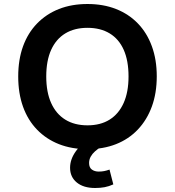

<svg xmlns="http://www.w3.org/2000/svg" viewBox="-20 -735 874 959"><path d="M417 10Q338 10 274.5 -15Q211 -40 165 -87.5Q119 -135 95 -202Q71 -269 71 -353Q71 -437 95 -503.5Q119 -570 165 -617.5Q211 -665 274.5 -690Q338 -715 417 -715Q496 -715 559.5 -690Q623 -665 668.5 -618Q714 -571 738.5 -504Q763 -437 763 -354Q763 -270 738.5 -203Q714 -136 668.5 -88Q623 -40 559.5 -15Q496 10 417 10ZM417 -109Q482 -109 527.5 -137.5Q573 -166 597.5 -220.5Q622 -275 622 -353Q622 -432 598 -486Q574 -540 528 -568Q482 -596 417 -596Q352 -596 306 -568Q260 -540 235.5 -486Q211 -432 211 -353Q211 -275 235.5 -220.5Q260 -166 306 -137.5Q352 -109 417 -109ZM455 204Q397 204 363.5 176.5Q330 149 330 103Q330 60 359.5 19.5Q389 -21 436 -44L483 0Q468 9 454.5 21Q441 33 433 47.5Q425 62 425 79Q425 102 439 112Q453 122 473 122Q488 122 500.5 119.5Q513 117 527 112L546 186Q524 196 502.5 200Q481 204 455 204Z"/></svg>

Font: Nunito Sans 7pt
Style: Bold
Weight: 700
Designer: Vernon Adams
Foundry: Vernon Adams
Version: Version 3.101;gftools[0.9.27]